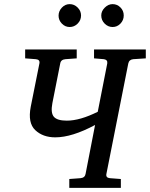

<svg xmlns="http://www.w3.org/2000/svg" viewBox="-20 -911 727 931"><path d="M687 -628 626 -624Q606 -622 602 -603L496 -68Q492 -49 513 -47L566 -43V0H316V-43L370 -47Q392 -49 395 -68L441 -305Q329 -245 248 -245Q188 -245 151 -280Q114 -315 129 -393L171 -603Q175 -622 154 -624L102 -628V-671H352V-628L297 -624Q275 -622 272 -603L234 -411Q225 -364 241 -345Q257 -326 304 -326Q368 -326 454 -369L500 -603Q503 -621 484 -624L436 -628V-671H687ZM471 -836Q471 -857 488 -874Q505 -891 526 -891Q548 -891 564 -875Q580 -859 580 -836Q580 -813 564 -796.5Q548 -780 526 -780Q504 -780 487.5 -796.5Q471 -813 471 -836ZM373 -836Q373 -813 356.5 -796.5Q340 -780 318 -780Q296 -780 280 -796.5Q264 -813 264 -835Q264 -857 280 -874Q296 -891 318 -891Q340 -891 356.5 -874.5Q373 -858 373 -836Z"/></svg>

Font: Veleka
Style: Italic
Weight: 400
Italic angle: -12°
Designer: Stefan Peev, Context Ltd, 2016; SIL International, 1997-2014.
Foundry: Stefan Peev, Context Ltd, 2016
Version: Version 1.000